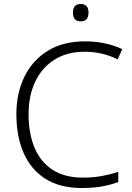

<svg xmlns="http://www.w3.org/2000/svg" viewBox="-20 -931 663 961"><path d="M404 -672Q316 -672 253 -632.5Q190 -593 156.5 -522.5Q123 -452 123 -359Q123 -263 153 -191.5Q183 -120 243.5 -81Q304 -42 394 -42Q446 -42 489.5 -50Q533 -58 572 -71V-20Q535 -6 491 2Q447 10 388 10Q280 10 207.5 -36Q135 -82 98.5 -165Q62 -248 62 -359Q62 -465 102.5 -547.5Q143 -630 219.5 -677Q296 -724 405 -724Q509 -724 592 -685L569 -634Q492 -672 404 -672ZM384 -911Q423 -911 423 -868Q423 -824 384 -824Q345 -824 345 -868Q345 -911 384 -911Z"/></svg>

Font: Noto Sans Lao Light
Style: Regular
Weight: 300
Designer: Monotype Design Team
Foundry: Monotype Imaging Inc.
Version: Version 2.003; ttfautohint (v1.8.4.7-5d5b)